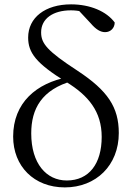

<svg xmlns="http://www.w3.org/2000/svg" viewBox="-20 -825 605 860"><path d="M270.4 14.4C409.9 14.4 512.1 -84.2 512.1 -229.1C512.1 -345.1 462.2 -419.1 327.8 -507.8C190.1 -597.5 164.2 -630.5 164.2 -680.2C164.2 -741.6 217.8 -778.7 297.7 -778.7C332.3 -778.7 363.1 -771 388.2 -755.9L383.8 -777.9L325.2 -785.9L386.3 -720.5C409.5 -693.3 429.9 -681 450.8 -681C475.6 -681 493.6 -699.7 493.8 -724.3C457.1 -774.1 383.8 -805.5 298.3 -805.5C182.3 -805.5 106.1 -746 106.1 -656.9C106.1 -588.9 141.1 -541.5 277.4 -457.5C375.7 -397 435.5 -325.8 435.5 -211.8C435.5 -91.7 378.9 -16.6 279.1 -16.6C187.8 -16.6 119.9 -92.2 119.9 -227.5C119.9 -337.7 166.7 -423.9 306.2 -463.1L285.5 -487.2V-479.7C143.2 -453.3 38.9 -364.7 38.9 -213.3C38.9 -80.4 132.2 14.4 270.4 14.4Z"/></svg>

Font: Source Han Serif CN VF
Style: Regular
Weight: 250
Designer: Ryoko NISHIZUKA 西塚涼子 (kana & ideographs); Frank Grießhammer (Latin, Greek & Cyrillic); Wenlong ZHANG 张文龙 (bopomofo); San
Foundry: Adobe
Version: Version 2.002;hotconv 1.1.0;makeotfexe 2.6.0